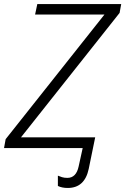

<svg xmlns="http://www.w3.org/2000/svg" viewBox="-29 -734 621 952"><path d="M307 198Q391 198 411 103L443 -53H75L564 -670L572 -714H156L145 -662H489L-1 -44L-9 0H381L361 91Q349 148 305 148Q290 148 278.5 144.5Q267 141 258 137V188Q278 198 307 198Z"/></svg>

Font: Noto Sans UI Light
Style: Italic
Weight: 300
Italic angle: -12°
Designer: Monotype Design Team
Foundry: Monotype Imaging Inc.
Version: Version 1.901